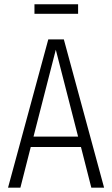

<svg xmlns="http://www.w3.org/2000/svg" viewBox="-20 -867 518 887"><path d="M340.8 -847.2V-803.2H139.2V-847.2ZM401.9 0 354 -188H122.1L74.2 0H17.1L203.1 -685.1H274.9L460.9 0ZM134.8 -235.8H340.8L237.8 -637.2Z"/></svg>

Font: Fira Sans Compressed Light
Style: Regular
Weight: 300
Width: 1
Designer: Carrois Corporate & Edenspiekermann AG
Foundry: Carrois Corporate GbR & Edenspiekermann AG
Version: Version 4.203;PS 004.203;hotconv 1.0.88;makeotf.lib2.5.64775